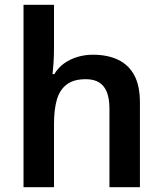

<svg xmlns="http://www.w3.org/2000/svg" viewBox="-20 -780 678 800"><path d="M205 -581Q205 -546 203 -517.5Q201 -489 199 -471H206Q223 -499 248 -516.5Q273 -534 303.5 -543Q334 -552 367 -552Q428 -552 472 -531Q516 -510 539.5 -466.5Q563 -423 563 -353V0H436V-327Q436 -389 412 -419.5Q388 -450 337 -450Q287 -450 258 -428Q229 -406 217 -365Q205 -324 205 -264V0H78V-760H205Z"/></svg>

Font: Noto Sans Khmer SemiBold
Style: Regular
Weight: 600
Version: Version 2.003